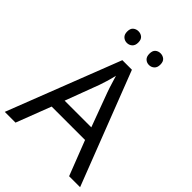

<svg xmlns="http://www.w3.org/2000/svg" viewBox="-256 -1029 1150 1150"><g transform="rotate(45 319.5 -454.0)"><path d="M545 0 459 -221H176L91 0H0L279 -717H360L638 0ZM352 -517Q349 -525 342 -546Q335 -567 328.5 -589.5Q322 -612 318 -624Q311 -593 302 -563.5Q293 -534 287 -517L206 -301H432ZM178 -859Q178 -885 192 -896.5Q206 -908 225 -908Q244 -908 258 -896.5Q272 -885 272 -859Q272 -834 258 -821.5Q244 -809 225 -809Q206 -809 192 -821.5Q178 -834 178 -859ZM366 -859Q366 -885 379.5 -896.5Q393 -908 412 -908Q431 -908 445 -896.5Q459 -885 459 -859Q459 -834 445 -821.5Q431 -809 412 -809Q393 -809 379.5 -821.5Q366 -834 366 -859Z"/></g></svg>

Font: Noto Sans Mende Kikakui
Style: Regular
Weight: 400
Designer: Monotype Design Team
Foundry: Monotype Imaging Inc.
Version: Version 2.003; ttfautohint (v1.8.4.7-5d5b)